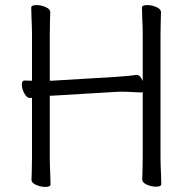

<svg xmlns="http://www.w3.org/2000/svg" viewBox="-20 -725 740 756"><path d="M536 -361Q522 -361 511 -362Q479 -364 456 -364L433 -363L182 -348H176V-105Q176 -79 178 -37L179 1Q179 11 158 11Q140 11 122 3Q104 -5 104 -17Q104 -33 105 -45L106 -106V-340Q103 -339 99 -339H98Q86 -339 76 -357Q66 -375 66 -392Q66 -408 77 -408H78L106 -407V-589Q106 -615 104 -657L103 -695Q103 -705 124 -705Q142 -705 160 -697Q178 -689 178 -677Q178 -661 177 -649L176 -588V-407H181L432 -422Q493 -426 515 -430H518Q532 -430 542 -406V-589Q542 -615 540 -657L539 -695Q539 -705 560 -705Q578 -705 596 -697Q614 -689 614 -677Q614 -661 613 -649L612 -588V-106Q612 -80 614 -38L615 0Q615 10 594 10Q576 10 558 2Q540 -6 540 -18Q540 -34 541 -46L542 -107V-362Z"/></svg>

Font: Iansui
Style: Regular
Weight: 400
Designer: But Ko / Fontworks Inc.
Foundry: zi-hi.com / Fontworks Inc.
Version: Version 1.002